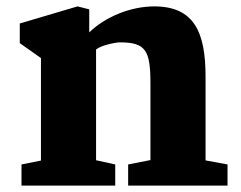

<svg xmlns="http://www.w3.org/2000/svg" viewBox="-20 -582 756 602"><path d="M47.4 0H341.3V-66.4L281.2 -79.6V-426.8C297.4 -440.4 343.3 -449.2 355.5 -449.2C437 -449.2 451.7 -424.3 451.7 -319.8V-80.1L381.8 -66.4V0H693.4V-66.4L624.5 -79.1V-341.8C624.5 -481 588.9 -561.5 464.4 -562C389.6 -562 311 -529.8 259.8 -480.5V-552.7L223.1 -562L42 -508.3V-446.8L108.4 -399.9V-78.6L47.4 -66.4Z"/></svg>

Font: Merriweather
Style: Heavy
Weight: 900
Designer: Eben Sorkin ( eben@eyebytes.com )
Foundry: Sorkin Type Co.
Version: Version 1.003